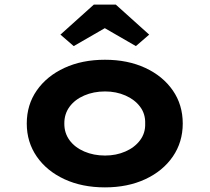

<svg xmlns="http://www.w3.org/2000/svg" viewBox="-20 -800 906 830"><path d="M433.6 10Q334.9 10 258.6 -25.3Q182.3 -60.6 139 -123.1Q95.7 -185.7 95.7 -265.9Q95.7 -347 139 -409.1Q182.3 -471.2 258.6 -506.5Q334.9 -541.7 433.6 -541.7Q532 -541.7 608 -506.5Q684 -471.2 727 -409.1Q770 -347 770 -265.9Q770 -185.7 727 -123.1Q684 -60.6 608 -25.3Q532 10 433.6 10ZM434.2 -127.6Q482.2 -127.6 522.3 -145.2Q562.4 -162.7 585.7 -194Q609 -225.4 607.6 -265.9Q609 -307.4 585.7 -338.5Q562.4 -369.6 522.3 -387.1Q482.2 -404.7 434.2 -404.7Q384.7 -404.7 344 -387.1Q303.4 -369.6 280.5 -338.3Q257.7 -307 258.1 -265.9Q257.7 -225.4 280.5 -194Q303.4 -162.7 344 -145.2Q384.7 -127.6 434.2 -127.6ZM298.7 -600.7 241.2 -650.3 385.5 -780H480.7L624.9 -650.3L567.4 -600.7L418.1 -686.9H448.1Z"/></svg>

Font: Lexend Mega
Style: Regular
Weight: 400
Designer: Bonnie Shaver-Troup, Thomas Jockin
Foundry: Lexend
Version: Version 1.007